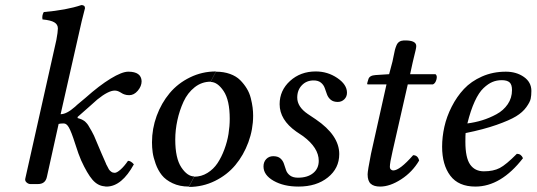

<svg xmlns="http://www.w3.org/2000/svg" viewBox="-20 -719 2096 750"><path d="M209 -234.9 163.1 -27.8Q157.2 0 127.9 0H99.1Q90.8 0 83.5 -6.6Q76.2 -13.2 79.1 -22.9L200.2 -563Q206.1 -594.7 206.1 -607.9Q206.1 -623.5 192.1 -631.8Q178.2 -640.1 146 -643.1Q143.1 -658.2 150.9 -671.9Q240.2 -679.7 297.9 -699.2Q312 -699.2 312 -687Q298.8 -637.7 287.1 -583L216.8 -272.9Q240.2 -272.9 272.9 -301.8Q274.4 -302.7 276.9 -305.4Q279.3 -308.1 280.8 -309.1L314 -336.9Q367.7 -384.8 412.1 -411.9Q456.5 -439 481 -439Q531.7 -439 533.2 -401.9Q533.2 -382.3 518.3 -364.7Q503.4 -347.2 484.9 -347.2Q479.5 -347.2 474.9 -347.9Q470.2 -348.6 466.3 -350.1Q462.4 -351.6 460.2 -352.5Q458 -353.5 454.1 -356Q450.2 -358.4 449.2 -358.9Q438.5 -365.2 428.2 -365.2Q403.3 -365.2 359.9 -330.1Q346.7 -318.4 332 -305.2L283.2 -262.2V-257.8Q288.1 -256.8 292.2 -255.1Q296.4 -253.4 299.6 -252.2Q302.7 -251 306.2 -248.5Q309.6 -246.1 311.5 -244.9Q313.5 -243.7 316.7 -239.7Q319.8 -235.8 321 -234.9Q322.3 -233.9 325.2 -228.8Q328.1 -223.6 328.9 -222.4Q329.6 -221.2 333.3 -214.8Q336.9 -208.5 337.9 -207Q346.2 -190.4 347.2 -189Q382.3 -105.5 393.1 -82Q395 -76.2 397.9 -71.8Q401.9 -63 405.3 -57.6Q408.7 -52.2 414.6 -48.1Q420.4 -43.9 428.2 -43.9Q436.5 -43.9 450.9 -56.6Q465.3 -69.3 480 -90.8Q491.2 -90.8 502.9 -77.1Q456.1 8.3 397.9 9.8Q391.1 9.8 388.2 8.8Q361.8 6.8 341.3 -16.8Q320.8 -40.5 296.9 -92.8Q287.6 -113.3 273.2 -158.7Q258.8 -204.1 249 -221.2Q240.2 -236.8 229 -236.8Q215.8 -236.8 209 -234.9Z M802.7 -398.9 823.7 -439Q854 -439 878.4 -430.2Q902.8 -421.4 918 -406.2Q933.1 -391.1 943.8 -373.5Q954.6 -356 959.7 -335.4Q964.8 -314.9 966.8 -298.8Q968.8 -282.7 968.8 -267.1Q968.8 -213.9 950.2 -163.3Q931.6 -112.8 899.4 -74.2Q867.2 -35.6 819.6 -12.2Q772 11.2 717.8 11.2L738.8 -28.8Q766.6 -28.8 790.3 -43.5Q814 -58.1 829.6 -81.5Q845.2 -105 856.4 -135.3Q867.7 -165.5 872.6 -195.8Q877.4 -226.1 877.4 -254.9Q877.4 -327.6 853.5 -363.3Q829.6 -398.9 802.7 -398.9ZM738.8 -29.8 717.8 9.8Q681.6 9.8 654.3 -3.2Q627 -16.1 612.1 -34.9Q597.2 -53.7 588.1 -78.9Q579.1 -104 576.4 -123.5Q573.7 -143.1 573.7 -163.1Q573.7 -216.3 592 -266.4Q610.4 -316.4 642.6 -355Q674.8 -393.6 722.2 -416.7Q769.5 -439.9 823.7 -439.9L802.7 -399.9Q768.1 -399.9 740.5 -378.2Q712.9 -356.4 697 -322Q681.2 -287.6 672.9 -249.3Q664.6 -210.9 664.6 -173.8Q664.6 -101.1 688.2 -65.4Q711.9 -29.8 738.8 -29.8Z M1009.3 -68.8Q1009.3 -86.4 1020 -97.7Q1030.8 -108.9 1047.4 -108.9Q1065.4 -108.9 1075.2 -100.3Q1085 -91.8 1089.1 -79.3Q1093.3 -66.9 1097.4 -54.4Q1101.6 -42 1113 -33.4Q1124.5 -24.9 1144 -24.9Q1181.2 -24.9 1203.1 -42.7Q1225.1 -60.5 1225.1 -90.8Q1225.1 -141.6 1164.1 -187L1137.2 -205.1Q1072.3 -251 1072.3 -312Q1072.3 -365.7 1113 -402.8Q1153.8 -439.9 1213.4 -439.9Q1259.8 -439.9 1297.6 -414.3Q1335.4 -388.7 1335.4 -356.9Q1335.4 -341.3 1325 -331.1Q1314.5 -320.8 1299.3 -320.8Q1282.2 -320.8 1272 -329.3Q1261.7 -337.9 1257.3 -350.3Q1252.9 -362.8 1248.5 -375.2Q1244.1 -387.7 1233.6 -396.2Q1223.1 -404.8 1205.1 -404.8Q1177.2 -404.8 1159.2 -386Q1141.1 -367.2 1141.1 -337.9Q1141.1 -301.8 1182.1 -273.9L1213.4 -252.9Q1305.2 -190.4 1305.2 -117.2Q1305.2 -61.5 1260.7 -25.9Q1216.3 9.8 1146 9.8Q1088.4 9.8 1048.8 -12.7Q1009.3 -35.2 1009.3 -68.8Z M1429.2 -118.2 1489.7 -389.2H1419.9Q1414.1 -389.2 1414.1 -391.1Q1414.1 -394.5 1418.9 -409.2Q1422.9 -424.3 1446.8 -425.8L1500 -429.2L1513.2 -479Q1515.1 -486.8 1517.8 -501.2Q1520.5 -515.6 1522.7 -524.2Q1524.9 -532.7 1528.8 -542Q1532.7 -551.3 1539.8 -555.9Q1546.9 -560.5 1557.1 -561Q1606 -562.5 1606 -539.1Q1606 -533.7 1603.3 -522Q1600.6 -510.3 1596.9 -495.6Q1593.3 -481 1591.8 -474.1L1582 -429.2H1681.2Q1689 -423.3 1684.8 -408.2Q1680.7 -393.1 1670.9 -389.2H1572.8L1513.2 -127Q1502.9 -82.5 1502.9 -67.9Q1502.9 -60.1 1507.3 -56.6Q1511.7 -53.2 1516.1 -53.2Q1541.5 -53.2 1593.8 -112.8Q1612.3 -112.8 1617.2 -91.8Q1590.8 -46.9 1547.1 -18.6Q1503.4 9.8 1464.8 9.8Q1440.4 9.8 1428.2 -1.2Q1416 -12.2 1416 -38.1Q1416 -51.3 1429.2 -118.2Z M1980 -367.2Q1980 -388.7 1970.5 -397.2Q1960.9 -405.8 1939.9 -405.8Q1920.4 -405.8 1903.8 -398.9Q1887.2 -392.1 1868.9 -375Q1850.6 -357.9 1834.5 -323Q1818.4 -288.1 1805.7 -236.8Q1835.9 -240.7 1863.8 -249.3Q1891.6 -257.8 1919.2 -272.7Q1946.8 -287.6 1963.4 -312Q1980 -336.4 1980 -367.2ZM1798.8 -199.2Q1797.9 -191.4 1797.9 -165Q1797.9 -103 1816.4 -76.4Q1835 -49.8 1870.1 -49.8Q1907.2 -49.8 1932.1 -62.7Q1957 -75.7 1999 -118.2Q2015.6 -118.2 2022.9 -101.1Q1937 9.8 1836.9 9.8Q1771 9.8 1739 -32.7Q1707 -75.2 1707 -146Q1707 -184.1 1715.8 -223.6Q1724.6 -263.2 1744.4 -302.2Q1764.2 -341.3 1792.2 -371.3Q1820.3 -401.4 1862.8 -420.2Q1905.3 -439 1956.1 -439Q1997.1 -439 2026.4 -418.5Q2055.7 -397.9 2055.7 -363.8Q2055.7 -346.2 2053 -333.3Q2050.3 -320.3 2035.9 -300.3Q2021.5 -280.3 1995.8 -264.6Q1970.2 -249 1919.7 -231.2Q1869.1 -213.4 1798.8 -199.2Z"/></svg>

Font: Common Serif News
Style: Italic
Weight: 450
Italic angle: -12°
Designer: Philipp H. Poll, Khaled Hosny
Foundry: Stefan Peev, Context Ltd.
Version: Version 1.026